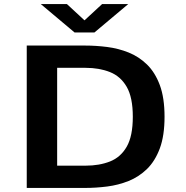

<svg xmlns="http://www.w3.org/2000/svg" viewBox="-20 -924 915 944"><path d="M111.5 0V-700H399Q452 -700 507 -693Q562 -686 612.5 -665.8Q663 -645.5 702.8 -606.8Q742.5 -568 765.8 -505.5Q789 -443 789 -350Q789 -257 765.8 -194.5Q742.5 -132 702.8 -93.2Q663 -54.5 612.5 -34.2Q562 -14 507 -7Q452 0 399 0ZM261 -109.5H401Q468.5 -109.5 521 -130.2Q573.5 -151 603.2 -203Q633 -255 633 -350Q633 -445 603 -497Q573 -549 520.2 -569.8Q467.5 -590.5 401 -590.5H261ZM180.5 -904H309L395.5 -824L482 -904H610.5L444.5 -764.5H346.5Z"/></svg>

Font: Trispace SemiExpanded SemiBold
Style: Regular
Weight: 600
Width: 6
Designer: Tyler Finck
Foundry: Etcetera Type Company
Version: Version 1.210; ttfautohint (v1.8.3)